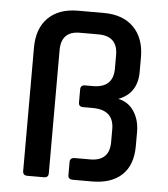

<svg xmlns="http://www.w3.org/2000/svg" viewBox="-49 -687 639 731"><g transform="rotate(5 271.0 -321.5)"><path d="M271 -362H301Q379 -362 379 -436V-487Q379 -560 305 -560H234Q163 -560 163 -487V-17Q163 0 146 0H82Q65 0 65 -17V-488Q65 -562 106 -602.5Q147 -643 220 -643H319Q392 -643 433 -601.5Q474 -560 474 -487V-432Q474 -349 402 -322Q441 -314 462.5 -281Q484 -248 484 -203V-149Q484 -76 443.5 -38Q403 0 329 0H256Q238 0 238 -16V-66Q238 -83 256 -83H315Q389 -83 389 -156V-205Q389 -279 307 -279H271Q254 -279 254 -295V-345Q254 -362 271 -362Z"/></g></svg>

Font: Rajdhani SemiBold
Style: Regular
Weight: 600
Designer: Satya Rajpurohit, Jyotish Sonowal
Foundry: Indian Type Foundry
Version: Version 1.201 February 1, 2022